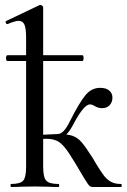

<svg xmlns="http://www.w3.org/2000/svg" viewBox="-20 -745 507 765"><path d="M24 -12Q61 -12 72.5 -25.5Q84 -39 84 -81V-595Q84 -631 77.5 -646.5Q71 -662 54 -662Q41 -662 10 -649H9Q5 -649 3 -654Q1 -659 4 -661L138 -725H141Q145 -725 148.5 -722Q152 -719 152 -715V-81Q152 -39 164 -25.5Q176 -12 213 -12Q216 -12 216 -6Q216 0 213 0Q188 0 174 -1L119 -2L62 -1Q48 0 24 0Q22 0 22 -6Q22 -12 24 -12ZM4 -514Q4 -518 5.5 -521.5Q7 -525 10 -525H308Q313 -525 313 -514Q313 -502 308 -502H10Q4 -502 4 -514ZM279 -96Q254 -138 238 -157.5Q222 -177 205.5 -184.5Q189 -192 164 -192Q146 -192 123 -189L121 -207Q138 -207 168 -209L210 -211Q248 -211 268.5 -204Q289 -197 305 -178.5Q321 -160 349 -116L365 -89Q384 -58 395.5 -43.5Q407 -29 422.5 -20.5Q438 -12 462 -12Q465 -12 465 -6Q465 0 462 0H350Q342 0 337 -4Q332 -8 317.5 -31.5Q303 -55 279 -96ZM258 -261Q297 -338 321 -366.5Q345 -395 379 -395Q403 -395 415.5 -384Q428 -373 428 -356Q428 -338 417 -326Q406 -314 386 -314Q372 -314 358 -322Q348 -329 338 -329Q315 -329 275 -255Q260 -225 244.5 -209Q229 -193 210 -193V-211Q234 -211 258 -261Z"/></svg>

Font: Cormorant Infant Medium
Style: Regular
Weight: 500
Designer: Christian Thalmann (Catharsis Fonts)
Foundry: Catharsis Fonts
Version: Version 4.000